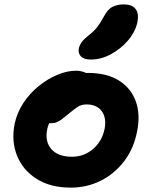

<svg xmlns="http://www.w3.org/2000/svg" viewBox="-20 -845 689 877"><path d="M303 12Q211 12 148 -27.5Q85 -67 58 -133.5Q31 -200 47 -280Q58 -331 87 -375Q116 -419 157 -452Q198 -485 242.5 -503.5Q287 -522 328 -522Q345 -522 361.5 -516.5Q378 -511 387.5 -499.5Q397 -488 393 -468Q385 -432 365 -405Q345 -378 298 -363Q274 -355 252.5 -339Q231 -323 216 -302Q201 -281 196 -256Q184 -199 214.5 -164Q245 -129 309 -129Q363 -129 404.5 -164Q446 -199 458 -257Q467 -307 444.5 -337.5Q422 -368 375 -368Q351 -368 333.5 -356Q316 -344 292 -324Q274 -309 262 -300Q250 -291 238.5 -286.5Q227 -282 211 -282Q193 -282 178 -300Q163 -318 171 -357Q177 -385 198.5 -413Q220 -441 250.5 -463Q281 -485 314.5 -498.5Q348 -512 379 -512Q468 -512 523.5 -477Q579 -442 600.5 -381.5Q622 -321 606 -244Q591 -166 547 -108.5Q503 -51 440 -19.5Q377 12 303 12ZM395 -573Q363 -573 349.5 -587.5Q336 -602 340 -624Q344 -640 354 -653.5Q364 -667 383 -682Q409 -702 423.5 -720.5Q438 -739 453 -767Q471 -802 493.5 -813.5Q516 -825 544 -825Q583 -825 599 -804.5Q615 -784 608 -745Q598 -699 564.5 -660Q531 -621 486 -597Q441 -573 395 -573Z"/></svg>

Font: Shantell Sans
Style: Bold Italic
Weight: 700
Italic angle: -11°
Designer: Stephen Nixon, Anya Danilova, Shantell Martin
Foundry: Arrow Type
Version: Version 1.011;[c5ecc13dd]